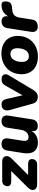

<svg xmlns="http://www.w3.org/2000/svg" viewBox="1055 -1598 554 2704"><g transform="rotate(-90 1332.0 -246.0)"><path d="M84 0H368C414 0 444 -29 444 -74C444 -108 419 -127 376 -127H219L452 -360C512 -420 489 -492 411 -492H138C91 -492 62 -463 62 -416C62 -384 86 -365 129 -365H275L40 -128C-18 -71 7 0 84 0Z M675 11C745 11 802 -17 839 -78C830 -18 856 9 910 9C963 9 995 -18 1003 -71L1056 -407C1065 -466 1037 -501 979 -501C926 -501 895 -475 886 -421L856 -230C845 -162 807 -121 753 -121C708 -121 694 -149 702 -204L734 -407C743 -467 715 -501 657 -501C604 -501 572 -475 564 -421L529 -201C505 -53 571 11 675 11Z M1321 9C1358 9 1389 -9 1415 -51L1624 -400C1656 -453 1634 -501 1569 -501C1524 -501 1499 -485 1475 -441L1342 -205L1292 -424C1279 -481 1257 -501 1210 -501C1148 -501 1115 -454 1134 -386L1223 -67C1237 -16 1267 9 1321 9Z M1889 11C2037 11 2178 -86 2178 -274C2178 -412 2086 -503 1928 -503C1780 -503 1639 -406 1639 -218C1639 -80 1730 11 1889 11ZM1893 -116C1842 -116 1812 -151 1812 -212C1812 -307 1854 -376 1924 -376C1975 -376 2005 -341 2005 -280C2005 -185 1963 -116 1893 -116Z M2308 9C2367 9 2400 -18 2409 -73L2435 -239C2446 -310 2472 -343 2544 -350L2580 -354C2637 -359 2664 -385 2664 -447C2664 -487 2647 -503 2606 -502C2539 -500 2484 -465 2454 -406C2464 -466 2438 -501 2384 -501C2330 -501 2297 -473 2288 -419L2236 -87C2226 -26 2253 9 2308 9Z"/></g></svg>

Font: SN Pro Heavy
Style: Italic
Weight: 800
Italic angle: -9°
Designer: Tobias Whetton
Foundry: Supernotes
Version: Version 1.001;Glyphs 3.2 (3249)